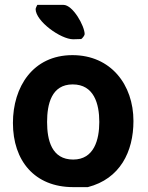

<svg xmlns="http://www.w3.org/2000/svg" viewBox="-20 -760 605 787"><path d="M33 -256C33 -101 122 7 280 7H340C472 -27 527 -138 527 -264C527 -413 434 -534 277 -534C115 -534 33 -404 33 -256ZM173 -260C173 -333 191 -414 278 -414C365 -414 387 -335 387 -260C387 -188 366 -106 280 -106C192 -106 173 -185 173 -260ZM126 -723C126 -673 229 -599 280 -599C285 -599 308 -600 313 -600C318 -603 327 -615 327 -620C327 -653 279 -740 240 -740H133C133 -740 128 -731 127 -727C127 -726 126 -724 126 -723Z"/></svg>

Font: Asimov Print
Style: C
Weight: 500
Designer: Google
Version: Version 2.000980: 2014